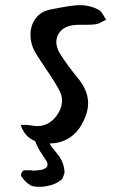

<svg xmlns="http://www.w3.org/2000/svg" viewBox="-20 -533 451 743"><path d="M127 190Q113 189 105 187Q82 178 63 150Q60 145 63 137Q68 126 75 126H97Q102 127 107 127Q112 127 117 127L142 124Q159 119 163 110Q166 100 159 89L144 66Q132 49 124 32Q119 21 116 13Q75 -3 60 -50Q68 -50 81.5 -49.5Q95 -49 104 -47Q111 -46 116 -45.5Q121 -45 124 -45Q169 -45 199 -85Q220 -114 220 -144Q220 -164 210 -183Q199 -203 185.5 -224.5Q172 -246 156 -269Q146 -285 136 -299.5Q126 -314 118 -328Q98 -360 98 -399Q98 -435 118.5 -462.5Q139 -490 179 -497L211 -503Q237 -508 256.5 -510.5Q276 -513 289 -513Q331 -513 365 -493Q372 -488 379.5 -475.5Q387 -463 391 -456Q387 -455 382.5 -452.5Q378 -450 372 -447Q365 -443 360 -441.5Q355 -440 350 -439Q343 -438 332.5 -437.5Q322 -437 308 -437Q295 -437 284.5 -437Q274 -437 267 -436Q235 -433 216.5 -414.5Q198 -396 198 -370Q198 -350 210 -329Q236 -286 285 -226Q321 -181 321 -133Q321 -107 309 -78Q289 -28 253.5 -3Q218 22 172 22V23Q182 40 192 50Q197 57 201.5 62.5Q206 68 210 73Q228 100 230 133Q229 137 228 141Q227 145 225 150Q220 163 216 164Q205 172 195.5 176.5Q186 181 179 183Q176 184 159.5 187.5Q143 191 127 190Z"/></svg>

Font: Mansalva
Style: Regular
Weight: 400
Designer: Carolina Short
Foundry: Carolina Short
Version: Version 2.112; ttfautohint (v1.8.4.7-5d5b)